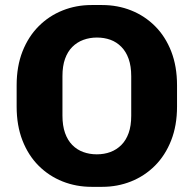

<svg xmlns="http://www.w3.org/2000/svg" viewBox="-20 -714 750 744"><path d="M335 10Q275 10 222.2 -11Q169.5 -32 129.5 -72Q89.5 -112 67 -169.8Q44.5 -227.5 44.5 -301V-383.5Q44.5 -457 67.2 -514.8Q90 -572.5 130 -612.5Q170 -652.5 222.5 -673.5Q275 -694.5 334.5 -694.5H375.5Q436 -694.5 488.5 -673.5Q541 -652.5 581 -612.5Q621 -572.5 643.5 -514.8Q666 -457 666 -383.5V-301Q666 -227.5 643.2 -169.8Q620.5 -112 580.5 -72Q540.5 -32 488 -11Q435.5 10 376 10ZM355 -116Q384 -116 408 -125Q432 -134 450.2 -152.2Q468.5 -170.5 478.5 -198.5Q488.5 -226.5 488.5 -265.5V-418.5Q488.5 -457.5 478.5 -485.8Q468.5 -514 450.2 -532.5Q432 -551 408 -559.8Q384 -568.5 355.5 -568.5Q327.5 -568.5 303 -559.5Q278.5 -550.5 260.2 -532.2Q242 -514 232 -486Q222 -458 222 -419V-266Q222 -227 232 -198.8Q242 -170.5 260.2 -152Q278.5 -133.5 302.8 -124.8Q327 -116 355 -116Z"/></svg>

Font: Chivo Medium
Style: Regular
Weight: 500
Designer: Hector Gatti
Foundry: Omnibus-Type
Version: Version 2.002